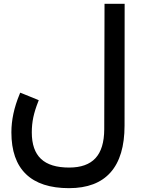

<svg xmlns="http://www.w3.org/2000/svg" viewBox="-20 -718 734 1000"><path d="M178.3 -186.9Q161.2 -143.6 153.4 -106.5Q145.6 -69.5 145.6 -28.2Q145.6 64.5 193.5 109.6Q241.3 154.7 340.1 154.7Q432.2 154.7 477.3 105.8Q522.4 56.9 522.9 -44.3L524.4 -688.2V-698.2H534.5H619.1H629.2V-688.2L628.7 -64Q628.7 97.7 555.9 179.8Q483.1 262 339.5 262Q190.9 262 115.1 188.7Q39.3 115.4 39.3 -28.7Q39.3 -124.4 81.6 -226.2L85.1 -235.3L94.7 -231.7L172.8 -200L181.9 -196Z"/></svg>

Font: Vazir FD Medium
Style: Regular
Weight: 500
Foundry: DejaVu fonts team - Redesigned by Saber Rastikerdar
Version: Version 21.10;October 20, 2019;FontCreator 12.0.0.2547 64-bi